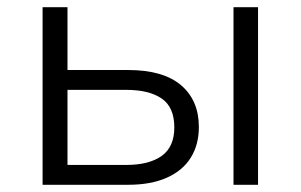

<svg xmlns="http://www.w3.org/2000/svg" viewBox="-20 -512 833 532"><path d="M98 0V-492H167V-318H335Q432 -318 481.5 -276Q531 -234 531 -160Q531 -111 508.5 -75Q486 -39 442 -19.5Q398 0 335 0ZM167 -55H330Q393 -55 428 -80Q463 -105 463 -159Q463 -215 428 -239Q393 -263 330 -263H167ZM627 0V-492H695V0Z"/></svg>

Font: Nunito Sans 8pt Light
Style: Regular
Weight: 300
Version: Version 3.101;gftools[0.9.27]